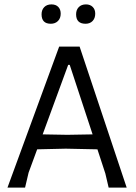

<svg xmlns="http://www.w3.org/2000/svg" viewBox="-20 -853 618 873"><path d="M214 -833Q234 -833 245 -821.5Q256 -810 256 -791Q256 -770 243.5 -757.5Q231 -745 211 -745Q169 -745 169 -788Q169 -808 181 -820.5Q193 -833 214 -833ZM371 -833Q390 -833 401.5 -821.5Q413 -810 413 -791Q413 -770 401 -757.5Q389 -745 369 -745Q326 -745 326 -788Q326 -808 338 -820.5Q350 -833 371 -833ZM342 -641 556 0H474L459 -64L423 -174L279 -177L149 -174L110 -68L94 0H14L249 -641ZM290 -558 174 -242 286 -240 401 -242 297 -558Z"/></svg>

Font: Alegreya Sans SC
Style: Regular
Weight: 400
Designer: Juan Pablo del Peral
Foundry: Huerta Tipografica
Version: Version 2.007